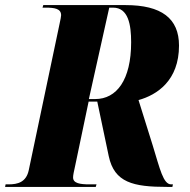

<svg xmlns="http://www.w3.org/2000/svg" viewBox="-61 -734 747 754"><path d="M-41 0H315L318 -10H290C254 -10 226 -14 226 -37C226 -47 229 -59 235 -87L287 -335H321L366 -121C388 -17 462 0 595 0H616L618 -10H611C580 -10 567 -71 539 -162L483 -341C555 -361 642 -417 642 -555C642 -662 573 -714 432 -714H109L106 -704H118C154 -704 179 -700 179 -674C179 -669 177 -660 172 -636L52 -66C42 -18 8 -10 -27 -10H-39ZM313 -345H288L368 -704H383C443 -704 454 -637 454 -568C454 -420 397 -345 313 -345Z"/></svg>

Font: Noto Serif Display Condensed Black
Style: Italic
Weight: 900
Width: 3
Italic angle: -12°
Designer: Monotype Design Team
Foundry: Monotype Imaging Inc.
Version: Version 2.009